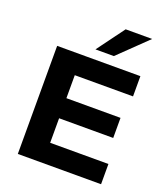

<svg xmlns="http://www.w3.org/2000/svg" viewBox="-166 -1061 1030 1177"><g transform="rotate(20 349.0 -472.0)"><path d="M89 0V-705H632V-573H252V-423H605V-292H252V-132H632V0ZM317 -765 449 -944H622L437 -765Z"/></g></svg>

Font: Nunito Sans 10pt SemiExpanded ExtraBold
Style: Regular
Weight: 800
Width: 6
Designer: Vernon Adams
Foundry: Vernon Adams
Version: Version 3.101;gftools[0.9.27]